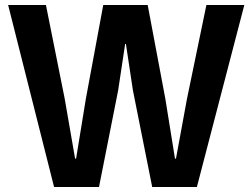

<svg xmlns="http://www.w3.org/2000/svg" viewBox="-20 -747 1008 767"><path d="M196 0 12.5 -727H163.5L238.5 -352.5L280 -113.5H284L323 -352.5L392.5 -727H570L640.5 -352.5L679 -113.5H683L727 -352.5L804.5 -727H956L766.5 0H588L511 -386L483 -571.5H480L452 -386L375.5 0Z"/></svg>

Font: Spline Sans SemiBold
Style: Regular
Weight: 600
Designer: Eben Sorkin, Mirko Velimirovic
Foundry: Sorkin Type
Version: Version 1.000; ttfautohint (v1.8.3)